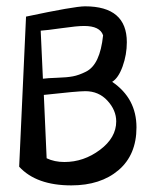

<svg xmlns="http://www.w3.org/2000/svg" viewBox="-20 -553 486 601"><path d="M61.5 -501Q212.9 -533.2 246.1 -533.2Q377 -533.2 377 -420.9Q377 -381.8 363.8 -345.2Q350.6 -308.6 331.1 -296.9Q407.2 -245.1 407.2 -154.3Q407.2 -68.4 351.1 -20.5Q294.9 27.3 203.1 27.3Q93.8 27.3 40 -31.2ZM117.2 -255.9 126 -57.6Q150.4 -45.9 181.6 -45.9Q242.2 -45.9 293 -84Q343.8 -122.1 343.8 -172.9Q343.8 -208 316.4 -237.8Q289.1 -267.6 247.1 -267.6Q222.7 -267.6 117.2 -255.9ZM107.4 -457 114.3 -306.6Q128.9 -308.6 159.2 -309.6Q189.5 -310.5 208 -314Q226.6 -317.4 249 -328.6Q271.5 -339.8 284.7 -368.2Q297.9 -396.5 302.7 -442.4Q293 -471.7 243.2 -471.7Q220.7 -471.7 172.9 -464.8Q125 -458 107.4 -457Z"/></svg>

Font: Neucha
Style: Regular
Weight: 400
Designer: Jovanny Lemonad
Foundry: Jovanny Lemonad
Version: Version 001.001